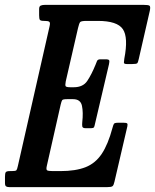

<svg xmlns="http://www.w3.org/2000/svg" viewBox="-60 -770 637 790"><path d="M189.5 -339 133 -89Q129 -73 133.5 -69.5Q138 -66 157.5 -66H188Q251 -66 291.8 -82Q332.5 -98 358.5 -136.8Q384.5 -175.5 403 -244.5Q406 -256 408.8 -260.5Q411.5 -265 427 -265H448Q460 -265 463 -262.2Q466 -259.5 464 -250L411 -22.5Q408 -8 403 -4Q398 0 380 0H-20.5Q-30 0 -34.8 -3Q-39.5 -6 -39.5 -17V-43Q-39.5 -57 -36.2 -61.5Q-33 -66 -19.5 -66H-12.5Q4.5 -66 7.5 -69.5Q10.5 -73 13.5 -87L144 -662Q147.5 -676.5 143 -680.2Q138.5 -684 124 -684H121.5Q107.5 -684 104.2 -688.2Q101 -692.5 101 -707V-733Q101 -744.5 108 -747.2Q115 -750 125.5 -750H530Q550.5 -750 555.2 -746.5Q560 -743 556.5 -726L511 -527.5Q508 -513.5 504.8 -510Q501.5 -506.5 484.5 -506.5H461.5Q449.5 -506.5 449.8 -513Q450 -519.5 451.5 -528.5Q468.5 -616 445.5 -650Q422.5 -684 342.5 -684H296.5Q273.5 -684 269.5 -678.8Q265.5 -673.5 261 -654.5L210.5 -435Q207.5 -419.5 210.2 -415.2Q213 -411 230.5 -411H243.5Q281.5 -411 299 -437Q316.5 -463 333 -503.5Q336.5 -512 339.2 -519Q342 -526 353.5 -526H373.5Q387.5 -526 389.2 -521.8Q391 -517.5 388.5 -506L331 -261Q329 -251 327 -246.8Q325 -242.5 312.5 -242.5H292.5Q279.5 -242.5 278.5 -250.2Q277.5 -258 278.5 -267.5Q283 -307.5 277.2 -334.8Q271.5 -362 240.5 -362H216Q199 -362 196 -358Q193 -354 189.5 -339Z"/></svg>

Font: Besley* Condensed Medium
Style: Italic
Weight: 500
Width: 3
Italic angle: -13°
Designer: Owen Earl
Foundry: indestructible type*
Version: Version 3.000; ttfautohint (v1.8.3)